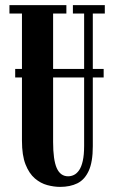

<svg xmlns="http://www.w3.org/2000/svg" viewBox="-20 -720 452 752"><path d="M39.5 -416.5V-450H386V-416.5ZM215.5 12Q191.5 12 165.2 5Q139 -2 116.5 -21.2Q94 -40.5 80 -76Q66 -111.5 66 -168.5V-667H17V-700H240V-667H188V-164Q188 -94 202.2 -61.8Q216.5 -29.5 247 -29.5Q258.5 -29.5 269.5 -34.8Q280.5 -40 289.8 -53.2Q299 -66.5 304.2 -89.8Q309.5 -113 309.5 -149.5V-667H265.5V-700H390.5V-667H343.5V-147.5Q343.5 -85.5 327.5 -50.8Q311.5 -16 283 -2Q254.5 12 215.5 12Z"/></svg>

Font: Imbue 24pt
Style: Bold
Weight: 700
Designer: Tyler Finck
Foundry: Etcetera Type Company
Version: Version 1.102